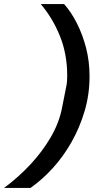

<svg xmlns="http://www.w3.org/2000/svg" viewBox="-133 -780 499 937"><path d="M304 -408Q304 -319 280 -238Q256 -157 216 -86.5Q176 -16 124.5 40.5Q73 97 16 137H-113Q-44 86 14.5 23.5Q73 -39 114.5 -110Q156 -181 170 -255L189 -351Q193 -368 194 -382.5Q195 -397 195 -410Q195 -516 159.5 -604Q124 -692 66 -760H180Q214 -722 242 -667Q270 -612 287 -546.5Q304 -481 304 -408Z"/></svg>

Font: IBM Plex Sans SemiBold
Style: Italic
Weight: 600
Italic angle: -11.31°
Designer: Mike Abbink, Paul van der Laan, Pieter van Rosmalen
Foundry: Bold Monday
Version: Version 3.201